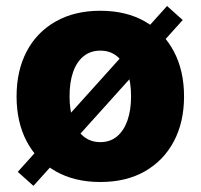

<svg xmlns="http://www.w3.org/2000/svg" viewBox="-20 -585 656 628"><path d="M308.1 10.3Q223.6 10.3 161.9 -24.9Q100.1 -60.1 67.1 -123Q34.2 -186 34.2 -269.5Q34.2 -353.5 67.1 -416.5Q100.1 -479.5 161.9 -514.6Q223.6 -549.8 308.1 -549.8Q393.1 -549.8 454.3 -514.6Q515.6 -479.5 548.8 -416.5Q582 -353.5 582 -269.5Q582 -186 548.8 -123Q515.6 -60.1 454.3 -24.9Q393.1 10.3 308.1 10.3ZM308.1 -120.1Q340.3 -120.1 362.8 -138.9Q385.3 -157.7 397 -191.4Q408.7 -225.1 408.7 -270Q408.7 -315.4 397 -348.9Q385.3 -382.3 362.8 -400.9Q340.3 -419.4 308.1 -419.4Q275.9 -419.4 253.2 -400.9Q230.5 -382.3 219 -349.1Q207.5 -315.9 207.5 -270Q207.5 -225.1 219 -191.4Q230.5 -157.7 253.2 -138.9Q275.9 -120.1 308.1 -120.1ZM89.4 22.9 38.1 -22.9 526.4 -565.4 577.6 -519.5Z"/></svg>

Font: Inter 16pt ExtraBold
Style: Regular
Weight: 800
Version: Version 4.001;git-66647c0bb